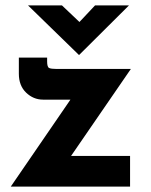

<svg xmlns="http://www.w3.org/2000/svg" viewBox="-20 -693 562 713"><path d="M140 -323Q104 -323 77 -349Q50 -375 50 -419V-479H155V-465Q155 -444 162.5 -440.5Q170 -437 189 -437H466L224 -85L198 -114H463V0H20L269 -363L290 -323ZM210 -673 288 -599 254 -589 333 -673H459L274 -489H273L84 -673Z"/></svg>

Font: Reem Kufi Fun
Style: Bold
Weight: 700
Designer: Khaled Hosny
Version: Version 1.005